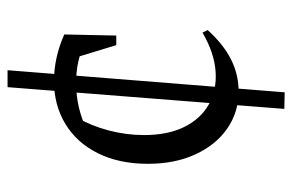

<svg xmlns="http://www.w3.org/2000/svg" viewBox="-156 -504 792 521"><g transform="rotate(-90 240.5 -243.0)"><path d="M251 133 206 132 265 -619H311ZM254 8Q197 8 152.5 -23Q108 -54 82.5 -109.5Q57 -165 57 -238Q57 -316 85.5 -373.5Q114 -431 165 -462Q216 -493 282 -493Q313 -493 345 -486Q377 -479 408 -465L395 -405Q339 -434 273 -433Q207 -432 150 -404L183 -432Q160 -392 147.5 -344.5Q135 -297 135 -249Q135 -184 157 -139.5Q179 -95 218 -73Q257 -51 307.5 -54.5Q358 -58 413 -90L420 -76Q381 -33 340 -12.5Q299 8 254 8ZM379 -324 336 -465H408L405 -324Z"/></g></svg>

Font: Piazzolla 24pt
Style: Regular
Weight: 400
Designer: Juan Pablo del Peral
Foundry: Huerta Tipografica
Version: Version 2.005